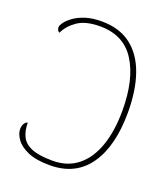

<svg xmlns="http://www.w3.org/2000/svg" viewBox="-135 -817 796 921"><g transform="rotate(20 262.5 -357.0)"><path d="M226 10Q156 10 114 -8.5Q72 -27 53 -54Q34 -81 34 -104Q34 -124 42.5 -135Q51 -146 58 -146Q58 -105 72.5 -75.5Q87 -46 125 -30.5Q163 -15 232 -15Q308 -15 360 -57Q412 -99 438.5 -175.5Q465 -252 465 -356Q465 -514 406.5 -606.5Q348 -699 227 -699Q153 -699 112 -670.5Q71 -642 53 -603Q40 -610 40 -628Q40 -636 51 -651.5Q62 -667 85 -684Q108 -701 143 -712.5Q178 -724 226 -724Q316 -724 375 -679.5Q434 -635 463.5 -552.5Q493 -470 493 -356Q493 -184 425 -87Q357 10 226 10Z"/></g></svg>

Font: Noto Serif Thin
Style: Regular
Weight: 100
Designer: Monotype Design Team
Foundry: Monotype Imaging Inc.
Version: Version 2.015